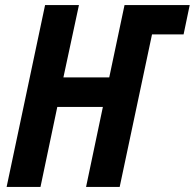

<svg xmlns="http://www.w3.org/2000/svg" viewBox="-20 -734 765 754"><path d="M6 0 157 -714H290L229 -430H409L469 -714H725L701 -599H577L450 0H318L384 -314H205L139 0Z"/></svg>

Font: Noto Sans Condensed
Style: Bold Italic
Weight: 700
Width: 3
Italic angle: -12°
Designer: Monotype Design Team
Foundry: Monotype Imaging Inc.
Version: Version 2.013; ttfautohint (v1.8.4.7-5d5b)